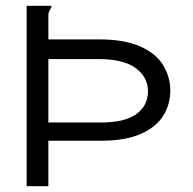

<svg xmlns="http://www.w3.org/2000/svg" viewBox="-20 -643 665 663"><path d="M72 0V-623H156Q158 -621 158 -620Q158 -617 153.5 -610.5Q149 -604 147 -595V-507H322Q409 -507 463.5 -483Q518 -459 543 -418.5Q568 -378 568 -330Q568 -282 543.5 -243Q519 -204 466 -180.5Q413 -157 328 -157H147V0ZM147 -220H328Q412 -220 451.5 -249.5Q491 -279 491 -328Q491 -376 449 -407.5Q407 -439 320 -439H147Z"/></svg>

Font: Inconsolata Expanded Thin
Style: Regular
Weight: 100
Width: 7
Monospace: yes
Designer: Raph Levien, Cyreal, Brenton Simpson
Foundry: Raph Levien, Cyreal, Google
Version: Version 3.100; ttfautohint (v1.8.4.7-5d5b)